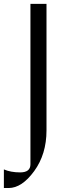

<svg xmlns="http://www.w3.org/2000/svg" viewBox="-119 -831 300 996"><path d="M38.9 21.1V-811.1H122.2V-154.4Q122.2 -31.1 58.3 56.7Q-5.6 144.4 -74.4 144.4H-98.9V47.8Q-63.3 63.3 -14.4 63.3Q38.9 63.3 38.9 21.1Z"/></svg>

Font: Le Murmure
Style: Regular
Weight: 600
Width: 2
Designer: Jeremy Landes, Alexander Slobzheninov (Cyrillic)
Foundry: Velvetyne Type Foundry
Version: Version 1.0